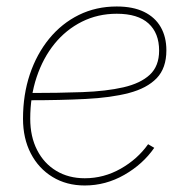

<svg xmlns="http://www.w3.org/2000/svg" viewBox="-20 -567 578 595"><path d="M242.7 7.8Q186 7.8 142.8 -18.6Q99.6 -44.9 75.4 -91.6Q51.3 -138.2 51.3 -199.2Q51.3 -273.4 72.5 -336.7Q93.8 -399.9 132.6 -447.3Q171.4 -494.6 224.6 -520.8Q277.8 -546.9 341.8 -546.9Q392.1 -546.9 426.3 -530.3Q460.4 -513.7 478 -483.2Q495.6 -452.6 495.6 -411.1Q495.6 -356 465.6 -324.7Q435.5 -293.5 379.6 -278.8Q323.7 -264.2 245.1 -260.3Q166.5 -256.3 69.8 -256.3V-278.8Q160.6 -278.8 234.9 -281.5Q309.1 -284.2 362.3 -296.4Q415.5 -308.6 444.3 -335.4Q473.1 -362.3 473.1 -410.2Q473.1 -464.4 440.2 -494.4Q407.2 -524.4 341.8 -524.4Q283.2 -524.4 233.9 -499.8Q184.6 -475.1 148.9 -431.2Q113.3 -387.2 93.5 -327.9Q73.7 -268.6 73.7 -199.2Q73.7 -143.6 95 -102.1Q116.2 -60.5 154.3 -37.6Q192.4 -14.6 242.7 -14.6Q301.8 -14.6 354 -44.2Q406.2 -73.7 439 -120.1L458 -108.9Q422.9 -58.1 365.2 -25.1Q307.6 7.8 242.7 7.8Z"/></svg>

Font: Inter 18pt Thin
Style: Italic
Weight: 250
Italic angle: -9.3988°
Version: Version 4.001;git-66647c0bb